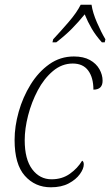

<svg xmlns="http://www.w3.org/2000/svg" viewBox="-20 -786 468 816"><path d="M196 10Q129 10 85.5 -39Q42 -88 42 -191Q42 -249 59.5 -311Q77 -373 110 -426.5Q143 -480 189.5 -513Q236 -546 294 -546Q335 -546 362 -531Q389 -516 402.5 -492Q416 -468 416 -443Q416 -405 377 -405Q377 -456 355 -486Q333 -516 289 -516Q243 -516 205 -484Q167 -452 140.5 -402Q114 -352 99.5 -295.5Q85 -239 85 -190Q85 -109 117 -66.5Q149 -24 199 -24Q244 -24 277 -47.5Q310 -71 329 -103Q336 -100 336 -87Q336 -69 319.5 -46Q303 -23 272 -6.5Q241 10 196 10ZM206 -619Q236 -651 271 -691.5Q306 -732 323 -766H369Q374 -732 392 -690.5Q410 -649 428 -619L425 -606H413Q387 -635 370 -664Q353 -693 340 -725Q314 -693 286 -664.5Q258 -636 219 -606H203Z"/></svg>

Font: Noto Serif SemiCondensed ExtraLight
Style: Italic
Weight: 200
Width: 4
Italic angle: -12°
Designer: Monotype Design Team
Foundry: Monotype Imaging Inc.
Version: Version 2.013